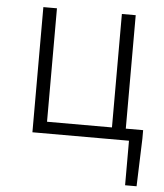

<svg xmlns="http://www.w3.org/2000/svg" viewBox="-52 -580 698 816"><g transform="rotate(5 297.0 -172.0)"><path d="M512 190H561L568 -14V-50H494V-534H435V-50H158V-534H100V0H512Z"/></g></svg>

Font: Noto Sans HK Light
Style: Regular
Weight: 300
Designer: Ryoko NISHIZUKA 西塚涼子 (kana, bopomofo & ideographs); Paul D. Hunt (Latin, Greek & Cyrillic); Sandoll Communications 산돌커뮤니
Foundry: Adobe
Version: Version 2.004;hotconv 1.0.118;makeotfexe 2.5.65603